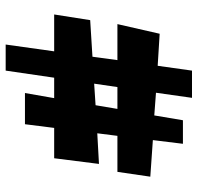

<svg xmlns="http://www.w3.org/2000/svg" viewBox="-30 -714 697 677"><g transform="rotate(-90 318.5 -375.5)"><path d="M445 -310 457 -398 586 -406 606 -533H476L500 -704H408L383 -533H311L329 -636H219L206 -533H99L79 -375L187 -381L178 -310H51L34 -194L163 -185L150 -79H233L250 -180L330 -174L312 -47H408L425 -168L538 -161L572 -310ZM286 -387 362 -392 350 -310H273Z"/></g></svg>

Font: Peralta
Style: Regular
Weight: 400
Designer: Astigmatic (AOETI)
Foundry: Astigmatic (AOETI)
Version: Version 1.000